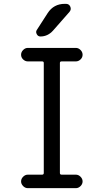

<svg xmlns="http://www.w3.org/2000/svg" viewBox="-20 -980 540 1000"><path d="M317.4 -960H323.2Q339.8 -960 346.2 -945.3Q352.5 -930.7 341.8 -918L255.9 -820.3Q228.5 -790 190.4 -790Q177.7 -790 171.4 -802.2Q165 -814.5 171.9 -824.2L228.5 -912.1Q259.8 -960 317.4 -960ZM199.2 -70.3Q208 -70.3 208 -79.1V-652.3Q208 -660.2 199.2 -660.2H125Q111.3 -660.2 100.6 -670.4Q89.8 -680.7 89.8 -694.8Q89.8 -709 100.6 -719.7Q111.3 -730.5 125 -730.5H375Q388.7 -730.5 399.4 -719.7Q410.2 -709 410.2 -694.8Q410.2 -680.7 399.4 -670.4Q388.7 -660.2 375 -660.2H300.8Q292 -660.2 292 -652.3V-79.1Q292 -70.3 300.8 -70.3H375Q388.7 -70.3 399.4 -59.6Q410.2 -48.8 410.2 -35.2Q410.2 -21.5 399.4 -10.7Q388.7 0 375 0H125Q111.3 0 100.6 -10.7Q89.8 -21.5 89.8 -35.2Q89.8 -48.8 100.6 -59.6Q111.3 -70.3 125 -70.3Z"/></svg>

Font: Rounded Mgen+ 2m regular
Style: Regular
Weight: 400
Designer: [Source Han Sans]
Ryoko NISHIZUKA  (kana & ideographs); Paul D. Hunt (Latin, Greek & Cyrillic); Wenlong ZHANG  (bopomofo
Version: Version 1.059.20150602